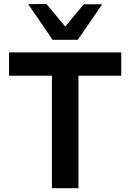

<svg xmlns="http://www.w3.org/2000/svg" viewBox="-20 -988 684 1008"><path d="M252.5 0V-590.5H27.5V-713H616.5V-590.5H392V0ZM256 -779Q224 -826 192 -873Q160 -920 128 -966L223.5 -967.5Q248 -937.5 272.8 -908.2Q297.5 -879 322.5 -848.5Q347 -878.5 371.2 -907.5Q395.5 -936.5 420 -965.5H516.5Q484.5 -919.5 452.8 -872.8Q421 -826 388.5 -779Z"/></svg>

Font: Commissioner SemiBold
Style: Regular
Weight: 600
Designer: Kostas Bartsokas
Foundry: Kostas Bartsokas
Version: Version 1.000; ttfautohint (v1.8.3)